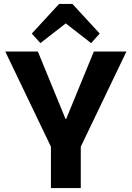

<svg xmlns="http://www.w3.org/2000/svg" viewBox="-20 -964 675 984"><path d="M7 -700H174L316 -354H319L461 -700H628L392 -208H243ZM241 -271H394V0H241ZM143 -792 283 -944H351L491 -792L447 -743L272 -879H362L187 -743Z"/></svg>

Font: Pathway Extreme 72pt
Style: Bold
Weight: 700
Designer: Eduardo Rodriguez Tunni
Foundry: Eduardo Rodriguez Tunni
Version: Version 1.001;gftools[0.9.26]